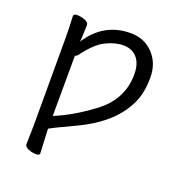

<svg xmlns="http://www.w3.org/2000/svg" viewBox="-121 -592 815 867"><g transform="rotate(20 286.0 -158.0)"><path d="M163 162Q163 172 145 172Q127 172 108.5 164.5Q90 157 90 144L92 55V-368Q92 -421 89 -472Q89 -482 107 -482Q125 -482 144 -474.5Q163 -467 163 -454Q163 -448 162 -432Q161 -416 161 -399Q160 -384 159 -374Q233 -488 362 -488Q428 -488 470.5 -443Q513 -398 513 -329.5Q513 -261 492 -212Q441 -92 281 -15Q238 6 201 23Q172 37 158 45V56ZM158 -16Q241 -50 328 -114Q440 -193 440 -318Q440 -370 415.5 -397.5Q391 -425 350 -425Q309 -425 264.5 -402.5Q220 -380 172 -314Q166 -307 159 -306Z"/></g></svg>

Font: LXGW WenKai TC
Style: Regular
Weight: 400
Designer: LXGW / Fontworks Inc.
Foundry: LXGW / Fontworks Inc.
Version: Version 1.330